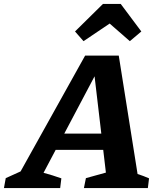

<svg xmlns="http://www.w3.org/2000/svg" viewBox="-65 -950 807 970"><path d="M630 -71Q645 -66 660 -60.5Q675 -55 688 -49L682 0H359L369 -50L470 -78L406 -622L440 -616L155 -77Q177 -71 200 -64Q223 -57 245 -49L239 0H-45L-36 -50L39 -84L365 -669H535ZM152 -193 190 -275H536L545 -193ZM545 -930 649 -791 591 -742 489 -831 357 -742 314 -791 455 -930Z"/></svg>

Font: Piazzolla Thin ExtraBold
Style: Italic
Weight: 800
Italic angle: -11.3°
Version: Version 2.005